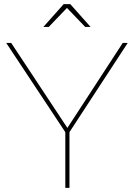

<svg xmlns="http://www.w3.org/2000/svg" viewBox="-20 -906 646 926"><path d="M10 -699H34L305 -289L572 -699H596L308 -258H302ZM295 -277H315V0H295ZM287 -886H319L417 -776H391L297 -874H309L215 -776H189Z"/></svg>

Font: Alexandria Thin
Style: Regular
Weight: 250
Designer: Mohamed Gaber
Foundry: Kief Type Foundry
Version: Version 5.100